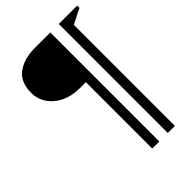

<svg xmlns="http://www.w3.org/2000/svg" viewBox="-226 -754 959 959"><g transform="rotate(-45 253.0 -275.0)"><path d="M266 110V-359H223Q169 -359 126.5 -379Q84 -399 59.5 -434.5Q35 -470 35 -514Q35 -590 82.5 -625Q130 -660 207 -660H316V110ZM376 110V-660H506V-644L426 -604V110Z"/></g></svg>

Font: Spectral SC
Style: Regular
Weight: 400
Designer: Jean-Baptiste Levee
Foundry: Production Type
Version: Version 2.001